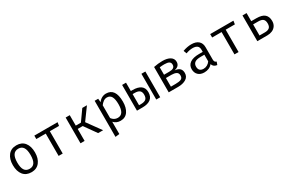

<svg xmlns="http://www.w3.org/2000/svg" viewBox="147 -1865 5106 3404"><g transform="rotate(-30 2700.0 -163.0)"><path d="M527 -264Q527 -140 467.5 -64.5Q408 11 300 11Q191 11 132 -62.5Q73 -136 73 -263Q73 -388 132.5 -463Q192 -538 301 -538Q410 -538 468.5 -464.5Q527 -391 527 -264ZM164 -263Q164 -159 197.5 -108.5Q231 -58 300 -58Q369 -58 402.5 -108.5Q436 -159 436 -264Q436 -368 402.5 -418.5Q369 -469 301 -469Q232 -469 198 -418Q164 -367 164 -263Z M1130 -457H942V0H858V-457H665V-527H1141Z M1306 -527H1390V-313H1495L1647 -527H1742L1564 -283L1769 0H1667L1493 -245H1390V0H1306Z M2327 -264Q2327 -139 2275 -64Q2223 11 2124 11Q2038 11 1984 -49V202L1900 212V-527H1972L1979 -453Q2008 -494 2048.5 -516Q2089 -538 2136 -538Q2327 -538 2327 -264ZM1984 -386V-125Q2005 -94 2036.5 -76.5Q2068 -59 2105 -59Q2171 -59 2203.5 -109.5Q2236 -160 2236 -264Q2236 -368 2207 -419Q2178 -470 2116 -470Q2076 -470 2042.5 -446Q2009 -422 1984 -386Z M2542 -356H2578Q2686 -356 2744 -313.5Q2802 -271 2802 -183Q2802 -90 2743 -45Q2684 0 2578 0H2462V-527H2542ZM2938 0H2857V-527H2938ZM2542 -293V-65H2581Q2648 -65 2681.5 -91Q2715 -117 2715 -182Q2715 -241 2683 -267Q2651 -293 2581 -293Z M3532 -156Q3532 -78 3467.5 -39Q3403 0 3307 0H3112V-519Q3205 -538 3290 -538Q3390 -538 3447.5 -502Q3505 -466 3505 -400Q3505 -357 3481 -328.5Q3457 -300 3398 -285Q3466 -279 3499 -247Q3532 -215 3532 -156ZM3196 -464V-312H3304Q3359 -312 3388.5 -330.5Q3418 -349 3418 -393Q3418 -434 3387.5 -452Q3357 -470 3292 -470Q3243 -470 3196 -464ZM3443 -155Q3443 -207 3405.5 -226Q3368 -245 3310 -245H3196V-68H3291Q3361 -68 3402 -84Q3443 -100 3443 -155Z M4121 -48 4100 12Q4023 2 4004 -63Q3976 -27 3933.5 -8Q3891 11 3839 11Q3760 11 3714.5 -33Q3669 -77 3669 -151Q3669 -232 3732.5 -276Q3796 -320 3915 -320H3993V-363Q3993 -419 3961 -443.5Q3929 -468 3868 -468Q3808 -468 3731 -441L3708 -505Q3801 -538 3881 -538Q3977 -538 4027.5 -493Q4078 -448 4078 -368V-115Q4078 -84 4088 -69.5Q4098 -55 4121 -48ZM3993 -127V-262H3917Q3833 -262 3796 -234Q3759 -206 3759 -152Q3759 -52 3860 -52Q3899 -52 3934.5 -72Q3970 -92 3993 -127Z M4730 -457H4542V0H4458V-457H4265V-527H4741Z M5010 -361H5113Q5231 -361 5282.5 -314.5Q5334 -268 5334 -181Q5334 -121 5306 -80Q5278 -39 5232 -19.5Q5186 0 5132 0H4926V-527H5010ZM5010 -295V-68H5123Q5180 -68 5211.5 -93.5Q5243 -119 5243 -181Q5243 -240 5214 -267.5Q5185 -295 5112 -295Z"/></g></svg>

Font: FiraDG Mono
Style: Regular
Weight: 400
Designer: Carrois Corporate & Edenspiekermann AG
Foundry: Carrois Corporate GbR & Edenspiekermann AG
Version: Version 3.206